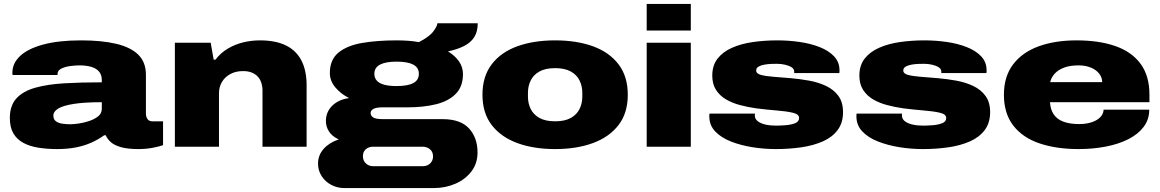

<svg xmlns="http://www.w3.org/2000/svg" viewBox="-20 -745 5893 975"><path d="M270 12Q219 12 175 5Q131 -2 98.5 -19.5Q66 -37 48 -67.5Q30 -98 30 -146Q30 -209 63.5 -245.5Q97 -282 159 -299.5Q221 -317 306.5 -322Q392 -327 497 -327V-338Q497 -365 483 -381.5Q469 -398 443.5 -405.5Q418 -413 383 -413Q362 -413 336 -409.5Q310 -406 291 -396.5Q272 -387 272 -368V-364H44Q43 -368 43 -370.5Q43 -373 43 -377Q43 -424 82.5 -461Q122 -498 200 -519Q278 -540 392 -540Q497 -540 570.5 -522.5Q644 -505 682.5 -467Q721 -429 721 -365V-168Q721 -152 729 -140.5Q737 -129 753 -129H808V-8Q790 -1 755.5 5.5Q721 12 683 12Q629 12 595 2.5Q561 -7 543 -23Q525 -39 517 -58H509Q480 -37 444.5 -21Q409 -5 366 3.5Q323 12 270 12ZM337 -114Q352 -114 378 -117.5Q404 -121 431.5 -130Q459 -139 478 -154Q497 -169 497 -193V-226Q410 -226 355.5 -217.5Q301 -209 276 -194Q251 -179 251 -158Q251 -139 263.5 -129.5Q276 -120 296 -117Q316 -114 337 -114Z M868 0V-528H1050L1065 -442H1074Q1101 -477 1137.5 -498.5Q1174 -520 1215.5 -530Q1257 -540 1300 -540Q1379 -540 1431.5 -514.5Q1484 -489 1510.5 -438Q1537 -387 1537 -312V0H1313V-285Q1313 -306 1307 -324.5Q1301 -343 1289 -356Q1277 -369 1258.5 -376.5Q1240 -384 1214 -384Q1178 -384 1150.5 -369.5Q1123 -355 1107.5 -329.5Q1092 -304 1092 -271V0Z M1728 210Q1693 210 1662.5 194Q1632 178 1613.5 149.5Q1595 121 1595 86Q1595 43 1623.5 11Q1652 -21 1700 -37Q1666 -53 1650.5 -77.5Q1635 -102 1635 -130Q1635 -177 1667.5 -208.5Q1700 -240 1753 -247Q1712 -267 1683.5 -300.5Q1655 -334 1655 -374Q1655 -442 1699 -478Q1743 -514 1819.5 -527Q1896 -540 1993 -540Q2024 -540 2052.5 -538Q2081 -536 2107 -531Q2160 -558 2180.5 -585.5Q2201 -613 2201 -627H2406Q2406 -584 2388 -556Q2370 -528 2336 -511Q2302 -494 2255 -484Q2291 -462 2311 -433Q2331 -404 2331 -369Q2331 -305 2294 -268Q2257 -231 2194 -215.5Q2131 -200 2052 -200H1925Q1891 -200 1876.5 -192Q1862 -184 1862 -171Q1862 -158 1874.5 -149Q1887 -140 1925 -140H2227Q2319 -140 2362 -92.5Q2405 -45 2405 29Q2405 85 2374 125.5Q2343 166 2292.5 188Q2242 210 2183 210ZM1875 99H2126Q2141 99 2153 93Q2165 87 2172 75.5Q2179 64 2179 49Q2179 26 2163.5 13Q2148 0 2126 0H1875Q1853 0 1838 12.5Q1823 25 1823 48Q1823 71 1838 85Q1853 99 1875 99ZM1994 -308Q2050 -308 2078.5 -323Q2107 -338 2107 -370Q2107 -402 2078.5 -417Q2050 -432 1994 -432Q1939 -432 1910 -417Q1881 -402 1881 -370Q1881 -349 1894 -335Q1907 -321 1932 -314.5Q1957 -308 1994 -308Z M2799 12Q2690 12 2607 -18.5Q2524 -49 2477 -110Q2430 -171 2430 -264Q2430 -357 2477 -418.5Q2524 -480 2607 -510Q2690 -540 2799 -540Q2908 -540 2991 -510Q3074 -480 3121 -418.5Q3168 -357 3168 -264Q3168 -171 3121 -110Q3074 -49 2991 -18.5Q2908 12 2799 12ZM2799 -129Q2848 -129 2878.5 -146Q2909 -163 2923 -191.5Q2937 -220 2937 -254V-274Q2937 -308 2923 -336.5Q2909 -365 2878.5 -382Q2848 -399 2799 -399Q2750 -399 2719.5 -382Q2689 -365 2675 -336.5Q2661 -308 2661 -274V-254Q2661 -220 2675 -191.5Q2689 -163 2719.5 -146Q2750 -129 2799 -129Z M3264 -590V-725H3488V-590ZM3264 0V-528H3488V0Z M3920 12Q3860 12 3800.5 2.5Q3741 -7 3691.5 -26.5Q3642 -46 3612 -77.5Q3582 -109 3582 -154Q3582 -157 3582 -160.5Q3582 -164 3583 -168H3814Q3813 -164 3813 -161.5Q3813 -159 3813 -157Q3814 -140 3828.5 -129Q3843 -118 3867 -112.5Q3891 -107 3920 -107Q3940 -107 3968 -109Q3996 -111 4017 -119Q4038 -127 4038 -146Q4038 -165 4006 -172.5Q3974 -180 3924 -184Q3874 -188 3819 -195Q3777 -201 3737.5 -211.5Q3698 -222 3666.5 -240.5Q3635 -259 3616 -288.5Q3597 -318 3597 -361Q3597 -413 3624 -447.5Q3651 -482 3697.5 -502.5Q3744 -523 3803.5 -531.5Q3863 -540 3928 -540Q3984 -540 4040 -532Q4096 -524 4142 -506Q4188 -488 4215.5 -459Q4243 -430 4243 -388Q4243 -385 4243 -380.5Q4243 -376 4242 -374H4013V-382Q4013 -395 3999.5 -403.5Q3986 -412 3966 -416.5Q3946 -421 3925 -421Q3916 -421 3898.5 -420.5Q3881 -420 3863 -417Q3845 -414 3832.5 -407Q3820 -400 3820 -387Q3820 -371 3844.5 -364.5Q3869 -358 3909 -355Q3949 -352 3996 -348Q4042 -344 4089 -335.5Q4136 -327 4175 -308.5Q4214 -290 4237.5 -258Q4261 -226 4261 -175Q4261 -121 4233.5 -84.5Q4206 -48 4158.5 -27Q4111 -6 4049.5 3Q3988 12 3920 12Z M4667 12Q4607 12 4547.5 2.5Q4488 -7 4438.5 -26.5Q4389 -46 4359 -77.5Q4329 -109 4329 -154Q4329 -157 4329 -160.5Q4329 -164 4330 -168H4561Q4560 -164 4560 -161.5Q4560 -159 4560 -157Q4561 -140 4575.5 -129Q4590 -118 4614 -112.5Q4638 -107 4667 -107Q4687 -107 4715 -109Q4743 -111 4764 -119Q4785 -127 4785 -146Q4785 -165 4753 -172.5Q4721 -180 4671 -184Q4621 -188 4566 -195Q4524 -201 4484.5 -211.5Q4445 -222 4413.5 -240.5Q4382 -259 4363 -288.5Q4344 -318 4344 -361Q4344 -413 4371 -447.5Q4398 -482 4444.5 -502.5Q4491 -523 4550.5 -531.5Q4610 -540 4675 -540Q4731 -540 4787 -532Q4843 -524 4889 -506Q4935 -488 4962.5 -459Q4990 -430 4990 -388Q4990 -385 4990 -380.5Q4990 -376 4989 -374H4760V-382Q4760 -395 4746.5 -403.5Q4733 -412 4713 -416.5Q4693 -421 4672 -421Q4663 -421 4645.5 -420.5Q4628 -420 4610 -417Q4592 -414 4579.5 -407Q4567 -400 4567 -387Q4567 -371 4591.5 -364.5Q4616 -358 4656 -355Q4696 -352 4743 -348Q4789 -344 4836 -335.5Q4883 -327 4922 -308.5Q4961 -290 4984.5 -258Q5008 -226 5008 -175Q5008 -121 4980.5 -84.5Q4953 -48 4905.5 -27Q4858 -6 4796.5 3Q4735 12 4667 12Z M5457 12Q5344 12 5258.5 -17Q5173 -46 5125.5 -107.5Q5078 -169 5078 -264Q5078 -357 5125 -418.5Q5172 -480 5255 -510Q5338 -540 5447 -540Q5561 -540 5644 -511Q5727 -482 5772 -421Q5817 -360 5817 -264V-226H5312Q5314 -189 5331 -164Q5348 -139 5380.5 -127Q5413 -115 5459 -115Q5489 -115 5512.5 -121Q5536 -127 5552 -137.5Q5568 -148 5576 -161Q5584 -174 5584 -188H5816Q5816 -138 5787.5 -100.5Q5759 -63 5709.5 -38Q5660 -13 5595 -0.5Q5530 12 5457 12ZM5313 -328H5577Q5577 -345 5569 -360Q5561 -375 5545.5 -387Q5530 -399 5507.5 -406Q5485 -413 5457 -413Q5413 -413 5383 -401.5Q5353 -390 5335.5 -370.5Q5318 -351 5313 -328Z"/></svg>

Font: Archivo SemiBold Expanded Black
Style: Regular
Weight: 900
Width: 7
Version: Version 2.001